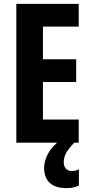

<svg xmlns="http://www.w3.org/2000/svg" viewBox="-20 -734 467 988"><path d="M385 0H64V-714H385V-597H201V-429H372V-312H201V-119H385ZM308 102Q308 121 319 133.5Q330 146 350 146Q363 146 371 143.5Q379 141 386 137V221Q376 226 359.5 230Q343 234 322 234Q264 234 235.5 206.5Q207 179 207 130Q207 95 227 57Q247 19 293 -15L362 0Q330 34 319 56Q308 78 308 102Z"/></svg>

Font: Noto Sans Armenian ExtraCondensed
Style: Bold
Weight: 700
Width: 2
Designer: Monotype Design Team
Foundry: Monotype Imaging Inc.
Version: Version 2.008; ttfautohint (v1.8.4.7-5d5b)